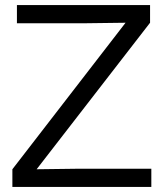

<svg xmlns="http://www.w3.org/2000/svg" viewBox="-20 -740 648 760"><path d="M29 0H579V-72H280L125 -70L574 -650V-720H47V-648H322L477 -650L29 -70Z"/></svg>

Font: Aspekta 350
Style: Regular
Weight: 350
Designer: Ivo Dolenc
Version: Version 2.000